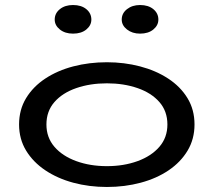

<svg xmlns="http://www.w3.org/2000/svg" viewBox="-20 -731 852 765"><path d="M406 14Q335 14 272 -3Q209 -20 160.5 -52.5Q112 -85 84 -131Q56 -177 56 -235Q56 -294 84 -340Q112 -386 160.5 -418Q209 -450 272 -466.5Q335 -483 406 -483Q475 -483 538 -466.5Q601 -450 650 -418Q699 -386 727 -340Q755 -294 755 -235Q755 -177 727.5 -131Q700 -85 652 -52.5Q604 -20 540.5 -3Q477 14 406 14ZM406 -69Q473 -69 528 -89Q583 -109 615 -146Q647 -183 647 -235Q647 -288 615 -324.5Q583 -361 528 -380Q473 -399 406 -399Q339 -399 284 -380Q229 -361 197 -324.5Q165 -288 165 -235Q165 -183 197 -146Q229 -109 284 -89Q339 -69 406 -69ZM538 -597Q507 -597 486 -613.5Q465 -630 465 -653Q465 -678 486 -694.5Q507 -711 538 -711Q571 -711 591 -694.5Q611 -678 611 -653Q611 -630 591 -613.5Q571 -597 538 -597ZM271 -597Q239 -597 218.5 -613.5Q198 -630 198 -653Q198 -678 218.5 -694.5Q239 -711 271 -711Q304 -711 324 -694.5Q344 -678 344 -653Q344 -630 324 -613.5Q304 -597 271 -597Z"/></svg>

Font: BioRhyme SemiExpanded
Style: Regular
Weight: 400
Width: 6
Designer: Aoife Mooney
Foundry: Aoife Mooney Type
Version: Version 1.600;gftools[0.9.33]